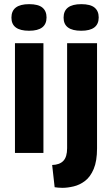

<svg xmlns="http://www.w3.org/2000/svg" viewBox="-20 -736 538 924"><path d="M52 0V-528H189V0ZM120 -588Q35 -588 35 -651Q35 -716 120 -716Q164 -716 184 -699.5Q204 -683 204 -652Q204 -588 120 -588ZM280 168Q268 168 260 167Q252 166 243 165L231 58Q267 57 285 38Q303 19 303 -23V-528H447V-22Q447 39 431 77Q415 115 389.5 134.5Q364 154 334.5 161Q305 168 280 168ZM371 -588Q286 -588 286 -651Q286 -716 371 -716Q415 -716 435 -699.5Q455 -683 455 -652Q455 -588 371 -588Z"/></svg>

Font: Bricolage Grotesque 12pt Condensed Bricolage Grotesque 10pt Condensed Regular
Style: Bold
Weight: 700
Width: 3
Designer: Mathieu Triay
Foundry: Atelier Triay
Version: Version 1.001; ttfautohint (v1.8.4.7-5d5b);gftools[0.9.33.de